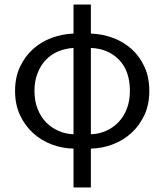

<svg xmlns="http://www.w3.org/2000/svg" viewBox="-20 -642 720 841"><path d="M131 -244Q131 -200 144.5 -165.5Q158 -131 181 -107Q204 -83 235.5 -69Q267 -55 302 -54V-432Q267 -430 235.5 -417Q204 -404 181 -380Q158 -356 144.5 -321.5Q131 -287 131 -244ZM549 -244Q549 -331 501.5 -380Q454 -429 378 -432V-54Q414 -55 445 -69Q476 -83 499 -107Q522 -131 535.5 -165.5Q549 -200 549 -244ZM302 179V9Q252 8 206 -9.5Q160 -27 124.5 -59.5Q89 -92 67.5 -138Q46 -184 46 -244Q46 -303 67.5 -349Q89 -395 124.5 -427Q160 -459 206 -476Q252 -493 302 -495V-622H378V-495Q429 -493 475 -476Q521 -459 556.5 -427Q592 -395 613 -349Q634 -303 634 -244Q634 -184 612.5 -138Q591 -92 555.5 -59.5Q520 -27 473.5 -9.5Q427 8 378 9V179Z"/></svg>

Font: Source Sans Pro
Style: Regular
Weight: 400
Designer: Paul D. Hunt
Foundry: Adobe Systems Incorporated
Version: Version 2.021;PS 2.000;hotconv 1.0.86;makeotf.lib2.5.63406